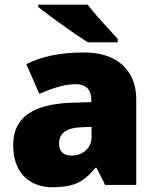

<svg xmlns="http://www.w3.org/2000/svg" viewBox="-20 -786 663 816"><path d="M142.6 -766.1H352.5Q378.4 -731.4 451.7 -652.3L480.5 -620.1V-606H353.5Q319.8 -627 257.8 -670.7Q195.8 -714.4 142.6 -755.9ZM335.9 -563Q442.4 -563 500.7 -509.8Q559.1 -456.5 559.1 -362.8V0H426.8L390.1 -73.2H386.2Q346.7 -24.9 307.1 -7.6Q267.6 9.8 204.1 9.8Q126 9.8 81.1 -37.4Q36.1 -84.5 36.1 -170.2Q36.1 -255.9 96.4 -299.8Q156.7 -343.8 275.9 -349.1L368.2 -352.1V-359.9Q368.2 -428.2 300.8 -428.2Q240.2 -428.2 147 -387.2L91.8 -513.2Q188.5 -563 335.9 -563ZM231 -175.8Q231 -125 285.2 -125Q320.3 -125 344.7 -147Q369.1 -168.9 369.1 -204.1V-247.1L325.2 -245.1Q231 -241.7 231 -175.8Z"/></svg>

Font: Open Sans Hebrew Extra Bold
Style: Regular
Weight: 800
Foundry: Ascender Corporation, Yanek Iontef
Version: Version 2.001;PS 002.001;hotconv 1.0.70;makeotf.lib2.5.58329